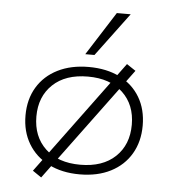

<svg xmlns="http://www.w3.org/2000/svg" viewBox="-55 -807 805 896"><g transform="rotate(5 347.5 -359.5)"><path d="M348 8Q265 8 203 -23.5Q141 -55 107 -112Q73 -169 73 -244Q73 -320 107 -376.5Q141 -433 203 -464Q265 -495 348 -495Q432 -495 493.5 -464Q555 -433 588.5 -376.5Q622 -320 622 -244Q622 -169 588.5 -112Q555 -55 493.5 -23.5Q432 8 348 8ZM347 -37Q452 -37 511.5 -93.5Q571 -150 571 -244Q571 -337 511.5 -393.5Q452 -450 348 -450Q243 -450 183.5 -393.5Q124 -337 124 -244Q124 -150 183.5 -93.5Q243 -37 347 -37ZM171 38 130 10 524 -524 566 -496ZM326 -553 456 -757H521L369 -553Z"/></g></svg>

Font: Nunito Sans 10pt Expanded ExtraLight
Style: Regular
Weight: 250
Width: 7
Designer: Vernon Adams
Foundry: Vernon Adams
Version: Version 3.101;gftools[0.9.27]